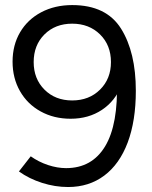

<svg xmlns="http://www.w3.org/2000/svg" viewBox="-20 -732 606 764"><path d="M520.5 -370.7Q520.5 -251.3 488.2 -165.2Q455.8 -79 395 -33.4Q334.2 12.2 251 12.2Q198.8 12.2 147.4 -4.3Q96 -20.7 55.3 -49.8L102.3 -110Q133.7 -87.7 171 -75.3Q208.3 -63 243 -63Q346 -63 398.4 -150Q450.8 -237 445 -409.5L462.8 -392.2Q438.8 -330.3 385.7 -294.9Q332.5 -259.5 261 -259.5Q194.3 -259.5 141.6 -288.7Q88.8 -317.8 59.4 -369.6Q30 -421.3 30 -486.7Q30 -552.5 59.9 -603.5Q89.8 -654.5 144 -683.2Q198.2 -711.8 267.3 -711.8Q402.7 -711.8 461.6 -618.1Q520.5 -524.3 520.5 -370.7ZM114 -485Q114 -418.3 157 -375.3Q200 -332.3 267.2 -332.3Q334.5 -332.3 378 -375.3Q421.5 -418.3 421.5 -485Q421.5 -552.3 378 -595.1Q334.5 -637.8 267.2 -637.8Q200 -637.8 157 -595.1Q114 -552.3 114 -485Z"/></svg>

Font: Oak Sans Light
Style: Regular
Weight: 400
Designer: Erik Kennedy, Walven
Foundry: Erik Kennedy, Walven
Version: Version 1.100;Glyphs 3.1.2 (3151)